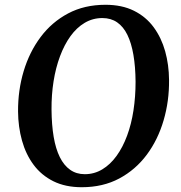

<svg xmlns="http://www.w3.org/2000/svg" viewBox="-20 -773 756 803"><path d="M322 10Q253.5 10 203.2 -15Q153 -40 120.5 -83.8Q88 -127.5 72 -185Q56 -242.5 55.5 -307Q55 -395.5 79 -475.5Q103 -555.5 149.8 -618Q196.5 -680.5 264.8 -716.8Q333 -753 421 -753Q490 -753 540.2 -728Q590.5 -703 622.8 -659Q655 -615 670.8 -558.5Q686.5 -502 687 -439Q688 -350.5 664.2 -269.5Q640.5 -188.5 593.8 -125.8Q547 -63 478.8 -26.5Q410.5 10 322 10ZM334.5 -44.5Q374.5 -44.5 408 -64.8Q441.5 -85 467.5 -121Q493.5 -157 511.5 -205.5Q529.5 -254 538.2 -311.2Q547 -368.5 547 -431Q546.5 -494 538 -543.5Q529.5 -593 512.8 -627.2Q496 -661.5 470 -679.5Q444 -697.5 408 -697.5Q368 -697.5 334.2 -677.5Q300.5 -657.5 274.8 -621.8Q249 -586 231 -537.8Q213 -489.5 204 -432.8Q195 -376 195.5 -315Q196 -250.5 204.5 -200.5Q213 -150.5 230.2 -115.8Q247.5 -81 273.5 -62.8Q299.5 -44.5 334.5 -44.5Z"/></svg>

Font: Merriweather 20pt SemiBold
Style: Italic
Weight: 600
Italic angle: -7.8°
Version: Version 2.101